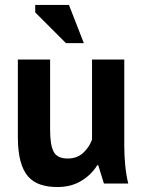

<svg xmlns="http://www.w3.org/2000/svg" viewBox="-20 -740 578 774"><path d="M52 0ZM182 -500V-216Q182 -155 196.5 -128Q211 -101 253 -101Q290 -101 314.5 -123Q339 -145 351 -177V-500H481V-152Q481 -111 485 -71.5Q489 -32 497 0H399L376 -74H372Q349 -36 308 -11Q267 14 211 14Q173 14 143 4Q113 -6 93 -29Q73 -52 62.5 -91Q52 -130 52 -189V-500ZM318 -566H246L122 -690V-720H258Z"/></svg>

Font: PT Sans
Style: Bold
Weight: 700
Version: Version 2.003W OFL; ttfautohint (v1.6)